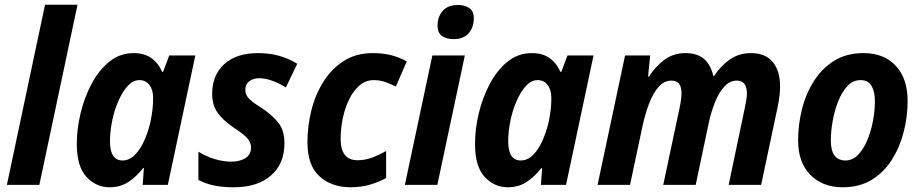

<svg xmlns="http://www.w3.org/2000/svg" viewBox="-20 -780 3884 810"><path d="M9 0 170 -760H307L146 0Z M442 10Q385 10 344.5 -34Q304 -78 304 -173Q304 -236 320 -302.5Q336 -369 366.5 -426.5Q397 -484 441.5 -520Q486 -556 544 -556Q589 -556 618.5 -535Q648 -514 664 -477H668L694 -546H804L688 0H582L587 -71H584Q556 -35 522 -12.5Q488 10 442 10ZM497 -103Q526 -103 549.5 -127Q573 -151 589.5 -189Q606 -227 615 -267Q621 -297 623.5 -320Q626 -343 626 -367Q626 -401 610.5 -421.5Q595 -442 568 -442Q541 -442 518.5 -417Q496 -392 479 -353Q462 -314 453 -269Q444 -224 444 -184Q444 -103 497 -103Z M968 10Q918 10 882.5 2.5Q847 -5 817 -21V-140Q849 -120 885.5 -109Q922 -98 957 -98Q990 -98 1014.5 -112.5Q1039 -127 1039 -158Q1039 -178 1025 -195Q1011 -212 967 -241Q921 -272 898 -304.5Q875 -337 875 -383Q875 -463 926 -509.5Q977 -556 1069 -556Q1162 -556 1234 -511L1186 -411Q1159 -428 1129.5 -439Q1100 -450 1073 -450Q1049 -450 1032 -437.5Q1015 -425 1015 -401Q1015 -382 1028 -366.5Q1041 -351 1080 -327Q1125 -298 1152.5 -264.5Q1180 -231 1180 -176Q1180 -89 1123 -39.5Q1066 10 968 10Z M1458 10Q1379 10 1328 -36Q1277 -82 1277 -180Q1277 -249 1294 -316Q1311 -383 1345.5 -437Q1380 -491 1431.5 -523.5Q1483 -556 1552 -556Q1596 -556 1631 -547Q1666 -538 1696 -521L1650 -415Q1628 -426 1605.5 -434Q1583 -442 1557 -442Q1522 -442 1495.5 -418.5Q1469 -395 1451.5 -358Q1434 -321 1425.5 -277.5Q1417 -234 1417 -194Q1417 -104 1489 -104Q1519 -104 1548 -114.5Q1577 -125 1609 -143V-29Q1578 -12 1541 -1Q1504 10 1458 10Z M1894 -615Q1864 -615 1845 -628Q1826 -641 1826 -671Q1826 -710 1848 -734.5Q1870 -759 1912 -759Q1941 -759 1960 -746Q1979 -733 1979 -703Q1979 -665 1957.5 -640Q1936 -615 1894 -615ZM1688 0 1804 -546H1941L1825 0Z M2122 10Q2065 10 2024.5 -34Q1984 -78 1984 -173Q1984 -236 2000 -302.5Q2016 -369 2046.5 -426.5Q2077 -484 2121.5 -520Q2166 -556 2224 -556Q2269 -556 2298.5 -535Q2328 -514 2344 -477H2348L2374 -546H2484L2368 0H2262L2267 -71H2264Q2236 -35 2202 -12.5Q2168 10 2122 10ZM2177 -103Q2206 -103 2229.5 -127Q2253 -151 2269.5 -189Q2286 -227 2295 -267Q2301 -297 2303.5 -320Q2306 -343 2306 -367Q2306 -401 2290.5 -421.5Q2275 -442 2248 -442Q2221 -442 2198.5 -417Q2176 -392 2159 -353Q2142 -314 2133 -269Q2124 -224 2124 -184Q2124 -103 2177 -103Z M2501 0 2617 -546H2723L2714 -457H2718Q2746 -501 2784 -528.5Q2822 -556 2871 -556Q2922 -556 2950.5 -531Q2979 -506 2989 -460H2993Q3021 -503 3059.5 -529.5Q3098 -556 3148 -556Q3209 -556 3240 -518.5Q3271 -481 3271 -415Q3271 -398 3268.5 -376Q3266 -354 3261 -330L3191 0H3054L3122 -324Q3126 -342 3128.5 -358Q3131 -374 3131 -386Q3131 -440 3088 -440Q3059 -440 3036 -415Q3013 -390 2996.5 -349Q2980 -308 2970 -261L2915 0H2778L2847 -325Q2851 -343 2853 -359Q2855 -375 2855 -387Q2855 -440 2813 -440Q2782 -440 2758.5 -413.5Q2735 -387 2718.5 -343.5Q2702 -300 2691 -250L2638 0Z M3535 10Q3450 10 3398.5 -42.5Q3347 -95 3347 -188Q3347 -253 3363 -318Q3379 -383 3413 -437Q3447 -491 3499 -523.5Q3551 -556 3623 -556Q3709 -556 3759 -502.5Q3809 -449 3809 -354Q3809 -288 3792.5 -223.5Q3776 -159 3742.5 -106Q3709 -53 3657.5 -21.5Q3606 10 3535 10ZM3547 -103Q3576 -103 3599 -126Q3622 -149 3638 -186.5Q3654 -224 3662.5 -268Q3671 -312 3671 -354Q3671 -393 3657 -417.5Q3643 -442 3610 -442Q3578 -442 3554.5 -416.5Q3531 -391 3515.5 -351Q3500 -311 3492.5 -267.5Q3485 -224 3485 -188Q3485 -103 3547 -103Z"/></svg>

Font: Noto Sans SemiCondensed
Style: Bold Italic
Weight: 700
Width: 4
Italic angle: -12°
Designer: Monotype Design Team
Foundry: Monotype Imaging Inc.
Version: Version 2.013; ttfautohint (v1.8.4.7-5d5b)